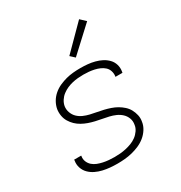

<svg xmlns="http://www.w3.org/2000/svg" viewBox="-178 -881 956 1015"><g transform="rotate(-30 300.0 -373.5)"><path d="M246 8Q223 8 201 6Q179 4 157.5 -1Q136 -6 116.5 -15.5Q97 -25 82 -40Q67 -55 60 -76Q53 -97 57 -120V-125H100V-122Q97 -104 103.5 -88.5Q110 -73 122 -62.5Q134 -52 149.5 -46Q165 -40 181.5 -36.5Q198 -33 215.5 -31.5Q233 -30 250 -30Q267 -30 284.5 -31.5Q302 -33 320 -37Q338 -41 355 -47.5Q372 -54 387 -65Q402 -76 413 -92Q424 -108 426 -125Q430 -146 423 -164.5Q416 -183 402 -196Q388 -209 370 -217Q352 -225 332.5 -229.5Q313 -234 293.5 -237.5Q274 -241 254.5 -245.5Q235 -250 216.5 -256.5Q198 -263 181 -272.5Q164 -282 150.5 -295Q137 -308 127 -324.5Q117 -341 113.5 -361Q110 -381 113 -401Q117 -423 128.5 -443Q140 -463 158 -478.5Q176 -494 197.5 -503.5Q219 -513 240 -518.5Q261 -524 283 -526Q305 -528 327 -528Q349 -528 371 -526Q393 -524 414 -518.5Q435 -513 453.5 -503.5Q472 -494 486.5 -479Q501 -464 507 -443.5Q513 -423 509 -401L508 -395H465L466 -399Q468 -415 463 -430.5Q458 -446 446.5 -456.5Q435 -467 420 -473.5Q405 -480 389 -483.5Q373 -487 357 -488.5Q341 -490 324 -490Q307 -490 290 -488.5Q273 -487 256 -483Q239 -479 223 -472Q207 -465 192.5 -454Q178 -443 168 -427.5Q158 -412 155 -395Q152 -375 159 -356Q166 -337 179.5 -324Q193 -311 211 -303Q229 -295 248.5 -290.5Q268 -286 287.5 -282.5Q307 -279 326 -274.5Q345 -270 364 -263.5Q383 -257 399.5 -247.5Q416 -238 430.5 -225Q445 -212 454 -195.5Q463 -179 467.5 -159.5Q472 -140 468 -119Q465 -97 452 -76.5Q439 -56 420.5 -41Q402 -26 380 -16.5Q358 -7 335.5 -1.5Q313 4 290.5 6Q268 8 246 8ZM335 -588 309 -612 451 -755 483 -725Z"/></g></svg>

Font: Iosevka Aile Extralight
Style: Italic
Weight: 200
Italic angle: -9°
Designer: Belleve Invis
Foundry: Belleve Invis
Version: Version 31.1.0; ttfautohint (v1.8.4)